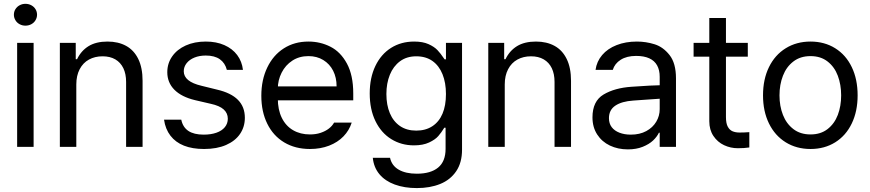

<svg xmlns="http://www.w3.org/2000/svg" viewBox="-20 -749 4436 979"><path d="M67.4 -530.3H151.4V0H67.4ZM50.8 -673.8Q50.8 -689.5 58.6 -702.1Q66.4 -714.8 80.1 -722.2Q93.8 -729.5 109.4 -729.5Q126 -729.5 139.6 -722.2Q153.3 -714.8 161.1 -702.1Q168.9 -689.5 168.9 -673.8Q168.9 -659.2 161.1 -646Q153.3 -632.8 139.6 -625.5Q126 -618.2 109.4 -618.2Q93.8 -618.2 80.1 -625.5Q66.4 -632.8 58.6 -646Q50.8 -659.2 50.8 -673.8Z M369.1 0H285.2V-530.3H366.2V-447.3H373Q393.6 -490.2 431.6 -513.7Q469.7 -537.1 528.3 -537.1Q583 -537.1 623 -515.1Q663.1 -493.2 685.1 -448.2Q707 -403.3 707 -336.9V0H623V-331.1Q623 -372.1 608.9 -401.4Q594.7 -430.7 567.9 -446.3Q541 -461.9 502.9 -461.9Q463.9 -461.9 433.6 -445.3Q403.3 -428.7 386.2 -396Q369.1 -363.3 369.1 -318.4Z M1029.3 -465.8Q997.1 -465.8 971.7 -455.6Q946.3 -445.3 931.6 -426.8Q917 -408.2 917 -385.7Q917 -359.4 939.5 -340.8Q961.9 -322.3 1007.8 -311.5L1086.9 -292Q1158.2 -275.4 1193.4 -239.7Q1228.5 -204.1 1228.5 -148.4Q1228.5 -102.5 1204.1 -66.4Q1179.7 -30.3 1132.8 -9.8Q1085.9 10.7 1020.5 10.7Q960.9 10.7 918 -6.3Q875 -23.4 849.1 -57.1Q823.2 -90.8 816.4 -138.7H904.3Q912.1 -100.6 940.4 -81.5Q968.8 -62.5 1018.6 -62.5Q1055.7 -62.5 1083.5 -72.3Q1111.3 -82 1126.5 -100.6Q1141.6 -119.1 1141.6 -143.6Q1141.6 -171.9 1120.6 -190.9Q1099.6 -210 1054.7 -219.7L974.6 -238.3Q905.3 -254.9 869.1 -291.5Q833 -328.1 833 -380.9Q833 -425.8 857.9 -461.4Q882.8 -497.1 927.2 -517.1Q971.7 -537.1 1029.3 -537.1Q1083 -537.1 1124 -519Q1165 -501 1189.5 -468.3Q1213.9 -435.5 1218.8 -392.6H1136.7Q1127.9 -427.7 1101.1 -446.8Q1074.2 -465.8 1029.3 -465.8Z M1312.5 -260.7Q1312.5 -341.8 1342.8 -404.8Q1373 -467.8 1427.2 -502.4Q1481.4 -537.1 1552.7 -537.1Q1613.3 -537.1 1665 -510.7Q1716.8 -484.4 1749 -424.8Q1781.2 -365.2 1781.2 -272.5V-237.3H1371.1V-308.6H1696.3Q1696.3 -353.5 1678.7 -388.2Q1661.1 -422.9 1628.4 -442.9Q1595.7 -462.9 1552.7 -462.9Q1505.9 -462.9 1470.7 -439.9Q1435.5 -417 1416 -378.4Q1396.5 -339.8 1396.5 -295.9V-248Q1396.5 -189.5 1417 -147.9Q1437.5 -106.4 1474.6 -85Q1511.7 -63.5 1560.5 -63.5Q1590.8 -63.5 1615.2 -71.8Q1639.6 -80.1 1656.7 -93.3Q1673.8 -106.4 1683.6 -124H1773.4Q1760.7 -84 1731.4 -53.7Q1702.1 -23.4 1658.2 -6.3Q1614.3 10.7 1560.5 10.7Q1485.4 10.7 1429.2 -22.9Q1373 -56.6 1342.8 -118.2Q1312.5 -179.7 1312.5 -260.7Z M1880.9 55.7H1968.8Q1977.5 95.7 2013.2 116.2Q2048.8 136.7 2105.5 136.7Q2175.8 136.7 2213.9 105.5Q2252 74.2 2252 9.8V-97.7H2245.1L2244.1 -95.7Q2230.5 -73.2 2214.8 -55.2Q2199.2 -37.1 2168 -22.5Q2136.7 -7.8 2090.8 -7.8Q2026.4 -7.8 1975.1 -39.6Q1923.8 -71.3 1894.5 -131.3Q1865.2 -191.4 1865.2 -272.5Q1865.2 -352.5 1894 -412.6Q1922.9 -472.7 1974.1 -504.9Q2025.4 -537.1 2091.8 -537.1Q2135.7 -537.1 2165 -523.9Q2194.3 -510.7 2210.4 -493.7Q2226.6 -476.6 2242.2 -453.1L2247.1 -446.3H2253.9V-530.3H2335.9V14.6Q2335.9 80.1 2306.2 124Q2276.4 168 2224.6 189Q2172.9 210 2105.5 210Q2042 210 1992.7 191.9Q1943.4 173.8 1914.6 139.2Q1885.7 104.5 1880.9 55.7ZM2253.9 -269.5Q2253.9 -327.1 2236.3 -370.6Q2218.8 -414.1 2185.1 -438Q2151.4 -461.9 2102.5 -461.9Q2053.7 -461.9 2019.5 -436.5Q1985.4 -411.1 1967.8 -367.7Q1950.2 -324.2 1950.2 -269.5Q1950.2 -213.9 1967.8 -171.9Q1985.4 -129.9 2019.5 -106.4Q2053.7 -83 2102.5 -83Q2150.4 -83 2184.6 -105.5Q2218.8 -127.9 2236.3 -169.4Q2253.9 -210.9 2253.9 -269.5Z M2553.7 0H2469.7V-530.3H2550.8V-447.3H2557.6Q2578.1 -490.2 2616.2 -513.7Q2654.3 -537.1 2712.9 -537.1Q2767.6 -537.1 2807.6 -515.1Q2847.7 -493.2 2869.6 -448.2Q2891.6 -403.3 2891.6 -336.9V0H2807.6V-331.1Q2807.6 -372.1 2793.5 -401.4Q2779.3 -430.7 2752.4 -446.3Q2725.6 -461.9 2687.5 -461.9Q2648.4 -461.9 2618.2 -445.3Q2587.9 -428.7 2570.8 -396Q2553.7 -363.3 2553.7 -318.4Z M3265.6 -240.2 3210 -236.3Q3150.4 -232.4 3117.7 -210.4Q3085 -188.5 3085 -146.5Q3085 -119.1 3099.1 -100.6Q3113.3 -82 3138.7 -72.3Q3164.1 -62.5 3196.3 -62.5Q3242.2 -62.5 3275.4 -80.6Q3308.6 -98.6 3326.2 -128.4Q3343.8 -158.2 3343.8 -192.4V-357.4Q3343.8 -391.6 3330.6 -415.5Q3317.4 -439.5 3290.5 -451.7Q3263.7 -463.9 3223.6 -463.9Q3175.8 -463.9 3145 -444.3Q3114.3 -424.8 3104.5 -392.6H3016.6Q3022.5 -435.5 3050.3 -468.3Q3078.1 -501 3124 -519Q3169.9 -537.1 3227.5 -537.1Q3273.4 -537.1 3317.4 -523.4Q3361.3 -509.8 3394 -468.3Q3426.8 -426.8 3426.8 -349.6V0H3343.8V-72.3H3339.8Q3330.1 -51.8 3310.1 -32.7Q3290 -13.7 3257.3 -0.5Q3224.6 12.7 3181.6 12.7Q3130.9 12.7 3089.8 -6.8Q3048.8 -26.4 3024.9 -63.5Q3001 -100.6 3001 -150.4Q3001 -233.4 3057.6 -267.1Q3114.3 -300.8 3200.2 -306.6Q3210 -307.6 3293.9 -312.5L3349.6 -314.5L3350.6 -246.1Q3341.8 -246.1 3265.6 -240.2Z M3793 -460H3516.6V-530.3H3793ZM3681.6 -657.2V-152.3Q3681.6 -120.1 3690.9 -103Q3700.2 -85.9 3715.3 -79.6Q3730.5 -73.2 3751 -73.2Q3775.4 -73.2 3800.8 -75.2V2.9Q3775.4 6.8 3742.2 6.8Q3705.1 6.8 3671.9 -8.8Q3638.7 -24.4 3617.7 -55.7Q3596.7 -86.9 3596.7 -130.9V-657.2Z M3870.6 -262.7Q3870.6 -344.7 3900.9 -406.7Q3931.2 -468.8 3986.3 -502.9Q4041.5 -537.1 4112.8 -537.1Q4184.1 -537.1 4238.8 -502.9Q4293.5 -468.8 4323.2 -406.7Q4353 -344.7 4353 -262.7Q4353 -181.6 4323.2 -119.6Q4293.5 -57.6 4238.8 -23.4Q4184.1 10.7 4112.8 10.7Q4041.5 10.7 3986.3 -23.4Q3931.2 -57.6 3900.9 -119.6Q3870.6 -181.6 3870.6 -262.7ZM4269 -262.7Q4269 -317.4 4252 -362.8Q4234.9 -408.2 4199.7 -435.5Q4164.6 -462.9 4112.8 -462.9Q4061 -462.9 4025.4 -435.5Q3989.7 -408.2 3972.2 -362.8Q3954.6 -317.4 3954.6 -262.7Q3954.6 -208 3972.2 -163.1Q3989.7 -118.2 4025.4 -90.8Q4061 -63.5 4112.8 -63.5Q4164.6 -63.5 4199.7 -90.8Q4234.9 -118.2 4252 -163.1Q4269 -208 4269 -262.7Z"/></svg>

Font: Pretendard GOV Variable
Style: Regular
Weight: 400
Designer: Base glyphs from Inter by Rasmus Andersson; Hangul glyphs from Noto Sans CJK(Source Han Sans) by Jang Soo-young and Kang
Foundry: Kil Hyung-jin
Version: Version 1.307;Glyphs 3.2 (3192)